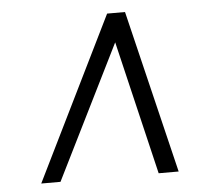

<svg xmlns="http://www.w3.org/2000/svg" viewBox="-44 -795 703 641"><g transform="rotate(-5 307.0 -475.0)"><path d="M69 -202 337.5 -748H397.5L529.5 -202H462.5L356 -650L133.5 -202Z"/></g></svg>

Font: Merriweather 96pt SemiBold
Style: Italic
Weight: 600
Italic angle: -7.8°
Version: Version 2.101